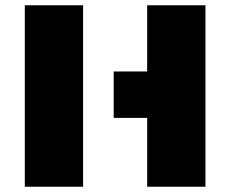

<svg xmlns="http://www.w3.org/2000/svg" viewBox="-20 -708 873 728"><path d="M759 -688V0H538V-261H411V-437H538V-688ZM295 0H74V-688H295Z"/></svg>

Font: Archicoco
Style: Regular
Weight: 400
Designer: Hector Gatti
Foundry: Hector Gatti
Version: 1.002